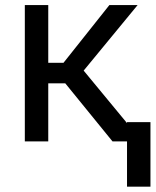

<svg xmlns="http://www.w3.org/2000/svg" viewBox="-20 -548 603 744"><path d="M232.9 -225.1H167V0H76.2V-528.3H167V-304.7H226.1L403.8 -528.3H513.2L304.2 -274.4L530.8 0H416ZM563 175.3H472.2V-74.7H563Z"/></svg>

Font: RobotoInd
Style: Regular
Weight: 400
Designer: Google
Version: Version 2.001101; 2014